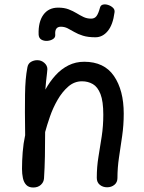

<svg xmlns="http://www.w3.org/2000/svg" viewBox="-20 -823 641 855"><path d="M102 -523Q105 -540 118 -547.5Q131 -555 146 -555Q164 -555 177.5 -543Q191 -531 191 -515Q191 -510 189 -494Q187 -478 185 -459Q183 -440 182 -424Q202 -460 227.5 -488Q253 -516 285 -532Q317 -548 355 -548Q444 -548 487.5 -484.5Q531 -421 531 -317Q531 -266 524 -217.5Q517 -169 510 -122.5Q503 -76 503 -30Q503 -11 489.5 0Q476 11 457 11Q438 11 424.5 0Q411 -11 411 -31Q411 -80 418.5 -125Q426 -170 433 -216Q440 -262 440 -312Q440 -372 427.5 -404Q415 -436 393.5 -448.5Q372 -461 345 -461Q311 -461 284 -437.5Q257 -414 236.5 -378.5Q216 -343 202.5 -304Q189 -265 181 -235Q181 -180 180 -127.5Q179 -75 176 -29Q175 -12 162 0Q149 12 128 12Q108 12 97 0.5Q86 -11 82 -30Q78 -49 78 -71Q78 -106 81 -145Q84 -184 92 -221Q91 -278 91 -323Q91 -368 91.5 -403.5Q92 -439 94.5 -468Q97 -497 102 -523ZM405 -657Q372 -657 349.5 -664Q327 -671 311 -680.5Q295 -690 281 -697Q267 -704 251 -704Q223 -704 226 -668Q227 -656 216 -649Q205 -642 190.5 -641Q176 -640 164.5 -646.5Q153 -653 152 -669Q150 -725 173 -757Q196 -789 239 -789Q266 -789 285.5 -781.5Q305 -774 320.5 -764.5Q336 -755 351.5 -747.5Q367 -740 386 -740Q401 -740 409.5 -751Q418 -762 425 -788Q428 -800 438.5 -802.5Q449 -805 461.5 -801Q474 -797 483 -788.5Q492 -780 490 -768Q483 -713 460 -685Q437 -657 405 -657Z"/></svg>

Font: Playpen Sans Thai
Style: Regular
Weight: 400
Designer: Sirin Gunkloy, Laura Meseguer, Veronika Burian, José Scaglione
Foundry: TypeTogether
Version: Version 2.000